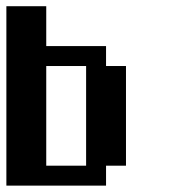

<svg xmlns="http://www.w3.org/2000/svg" viewBox="-20 -582 540 602"><path d="M312.5 0V-62.5H375V-375H312.5V-437.5H125V-562.5H0V0ZM125 -62.5V-375H250V-62.5Z"/></svg>

Font: Chicago Kare
Style: Regular
Weight: 400
Designer: Duane King
Version: Version 1.001;hotconv 1.0.109;makeotfexe 2.5.65596